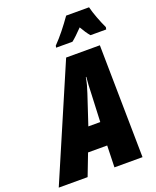

<svg xmlns="http://www.w3.org/2000/svg" viewBox="-229 -1051 935 1150"><g transform="rotate(-20 239.0 -476.5)"><path d="M214 -793H318C336 -807 359 -829 388 -859C404 -831 419 -809 433 -793H533L536 -807C516 -849 491 -914 482 -953H336C298 -899 259 -849 216 -805ZM-58 0H126L179 -138H301L297 0H476L465 -717H250ZM234 -284 296 -471C307 -504 315 -532 321 -567H324C320 -530 319 -500 318 -468L310 -284Z"/></g></svg>

Font: Noto Sans UI Condensed Black
Style: Italic
Weight: 900
Width: 3
Italic angle: -192°
Designer: Monotype Design Team
Foundry: Monotype Imaging Inc.
Version: Version 1.901